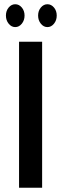

<svg xmlns="http://www.w3.org/2000/svg" viewBox="-20 -887 289 907"><path d="M179 0H70V-690H179ZM160 -813.5Q160 -836 173 -851.5Q186 -867 204 -867Q222 -867 235 -851.5Q248 -836 248 -813.5Q248 -791 235 -775Q222 -759 204 -759Q186 -759 173 -775Q160 -791 160 -813.5ZM8 -813.5Q8 -836 21 -851.5Q34 -867 52 -867Q70 -867 83 -851.5Q96 -836 96 -813.5Q96 -791 83 -775Q70 -759 52 -759Q34 -759 21 -775Q8 -791 8 -813.5Z"/></svg>

Font: Trochut
Style: Regular
Weight: 400
Designer: Andreu Balius
Foundry: Andreu Balius
Version: Version 1.001